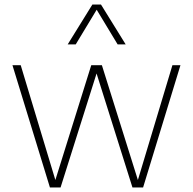

<svg xmlns="http://www.w3.org/2000/svg" viewBox="-20 -828 852 848"><path d="M741.5 -540H777L612 0H565L406.5 -503.5L247.5 0H200.5L35 -540H71.5L224.5 -33L383 -540H430L589 -33ZM535 -632H499.5L407 -785L314.5 -632H279L388 -808H426Z"/></svg>

Font: Encode Sans Thin
Style: Regular
Weight: 250
Designer: Multiple Designers
Foundry: Impallari Type
Version: Version 2.000